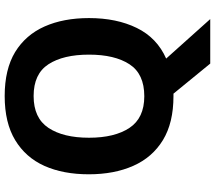

<svg xmlns="http://www.w3.org/2000/svg" viewBox="-70 -696 935 836"><g transform="rotate(-90 398.0 -277.5)"><path d="M737.8 -357.9Q737.8 -237.8 694.8 -149.9Q651.9 -62 561.5 -22L733.4 169.9H539.6L408.7 9.8H397.5Q281.7 9.8 206.5 -36.1Q131.3 -82 94.5 -165Q57.6 -248 57.6 -358.9Q57.6 -470.2 94.2 -552.2Q130.9 -633.8 206.3 -679.4Q281.7 -725.1 398.4 -725.1Q514.6 -725.1 589.8 -679.7Q664.6 -633.8 701.2 -551.5Q737.8 -469.2 737.8 -357.9ZM216.8 -357.9Q216.8 -246.1 259.8 -181.6Q302.7 -117.2 397.5 -117.2Q494.6 -117.2 536.6 -181.6Q578.6 -246.1 578.6 -357.9Q578.6 -470.2 536.6 -534.7Q494.6 -599.1 398.4 -599.1Q302.7 -599.1 259.8 -534.7Q216.8 -470.2 216.8 -357.9Z"/></g></svg>

Font: Nokora
Style: Bold
Weight: 700
Designer: Danh Hong
Version: Version 8.000; ttfautohint (v1.8.3)